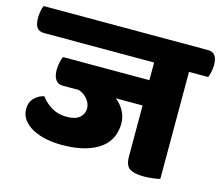

<svg xmlns="http://www.w3.org/2000/svg" viewBox="-132 -741 1012 872"><g transform="rotate(15 374.0 -305.0)"><path d="M743 -620Q767 -620 777.5 -605Q788 -590 788 -561Q788 -548 784.5 -529.5Q781 -511 776 -502H686V1Q678 4 654 7Q630 10 610 10Q566 10 544 -3.5Q522 -17 522 -62V-300H396Q421 -281 435.5 -253.5Q450 -226 450 -196Q450 -162 437 -132Q424 -102 395.5 -80Q367 -58 322 -45Q277 -32 213 -32Q175 -32 139.5 -39Q104 -46 76.5 -60.5Q49 -75 32 -97Q15 -119 15 -149Q15 -180 34.5 -200Q54 -220 80 -225Q102 -196 132 -178.5Q162 -161 201 -161Q243 -161 262.5 -178.5Q282 -196 282 -221Q282 -244 266 -264Q250 -284 224 -293H149Q126 -293 114.5 -309.5Q103 -326 103 -356Q103 -373 107 -391.5Q111 -410 116 -419H522V-502H5Q-20 -502 -30 -517.5Q-40 -533 -40 -563Q-40 -575 -37 -593Q-34 -611 -29 -620Z"/></g></svg>

Font: Baloo
Style: Regular
Weight: 400
Designer: Sarang Kulkarni and Ek Type
Foundry: Ek Type
Version: Version 1.443;PS 1.000;hotconv 16.6.51;makeotf.lib2.5.65220;